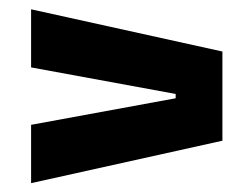

<svg xmlns="http://www.w3.org/2000/svg" viewBox="-20 -520 554 423"><path d="M367 -313 48.5 -371.5V-499.5L470 -406.5V-210L48.5 -116.5V-245L367 -303.5Z"/></svg>

Font: Anek Latin
Style: Bold
Weight: 700
Designer: Yesha Goshar
Foundry: Ek Type
Version: Version 1.003